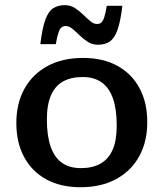

<svg xmlns="http://www.w3.org/2000/svg" viewBox="-20 -734 651 764"><path d="M302 -65Q348 -65 379.8 -82.8Q411.5 -100.5 428 -137.8Q444.5 -175 444.5 -234Q444.5 -299 429.5 -342Q414.5 -385 384.5 -406.2Q354.5 -427.5 309 -427.5Q263 -427.5 231.2 -410Q199.5 -392.5 183 -355Q166.5 -317.5 166.5 -258.5Q166.5 -194 181.5 -150.8Q196.5 -107.5 226.5 -86.2Q256.5 -65 302 -65ZM300.5 11Q221 11 163.8 -20.5Q106.5 -52 75.8 -109.5Q45 -167 45 -244.5Q45 -323 77.5 -381.2Q110 -439.5 169.5 -471.5Q229 -503.5 310.5 -503.5Q390 -503.5 447.2 -472Q504.5 -440.5 535.2 -383.2Q566 -326 566 -248Q566 -169.5 533.5 -111.2Q501 -53 441.5 -21Q382 11 300.5 11ZM467 -711Q459.5 -648.5 447.5 -615Q435.5 -581.5 416.8 -568.8Q398 -556 369.5 -556Q347.5 -556 329.8 -567.2Q312 -578.5 297 -593.2Q282 -608 268.5 -619.2Q255 -630.5 241.5 -630.5Q232 -630.5 225 -625.2Q218 -620 212.8 -604.5Q207.5 -589 202 -558.5H140.5Q148 -621 160 -654.5Q172 -688 191 -700.8Q210 -713.5 238 -713.5Q260 -713.5 277.8 -702.2Q295.5 -691 310.5 -676.2Q325.5 -661.5 339.2 -650Q353 -638.5 366 -638.5Q376 -638.5 382.8 -644Q389.5 -649.5 394.8 -665.2Q400 -681 405 -711Z"/></svg>

Font: Newsreader 9pt Medium
Style: Regular
Weight: 500
Designer: Hugues Gentile
Foundry: Production Type
Version: Version 1.003